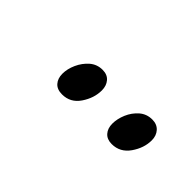

<svg xmlns="http://www.w3.org/2000/svg" viewBox="3 -848 502 502"><g transform="rotate(45 254.5 -596.5)"><path d="M439 -617.7Q439 -589.4 420.7 -563Q402.3 -536.6 371.6 -536.6Q354 -536.6 344.5 -547.4Q335 -558.1 335 -575.7Q335 -593.3 343 -612.3Q351.1 -631.3 366 -644.3Q380.9 -657.2 401.4 -657.2Q418.9 -657.2 429 -646Q439 -634.8 439 -617.7ZM254.4 -617.7Q254.4 -589.4 236.6 -563Q218.8 -536.6 188 -536.6Q169.4 -536.6 159.9 -547.4Q150.4 -558.1 150.4 -575.7Q150.4 -593.3 158.9 -612.3Q167.5 -631.3 182.4 -644.3Q197.3 -657.2 217.8 -657.2Q235.4 -657.2 244.9 -646Q254.4 -634.8 254.4 -617.7Z"/></g></svg>

Font: Gentium Book Plus
Style: Italic
Weight: 400
Italic angle: -8°
Designer: Victor Gaultney, Annie Olsen, Iska Routamaa, Becca Hirsbrunner
Foundry: SIL International
Version: Version 6.101